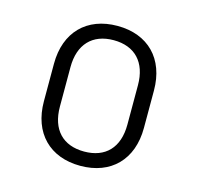

<svg xmlns="http://www.w3.org/2000/svg" viewBox="-88 -651 776 753"><g transform="rotate(15 300.0 -275.0)"><path d="M300 9C424 9 503 -70 503 -199V-351C503 -480 424 -559 300 -559C176 -559 97 -480 97 -351V-199C97 -70 176 9 300 9ZM300 -49C214 -49 163 -101 163 -195V-355C163 -448 214 -501 300 -501C386 -501 437 -448 437 -355V-195C437 -101 386 -49 300 -49Z"/></g></svg>

Font: JetBrains Mono ExtraLight
Style: Regular
Weight: 240
Monospace: yes
Designer: Philipp Nurullin, Konstantin Bulenkov
Foundry: JetBrains
Version: Version 2.305